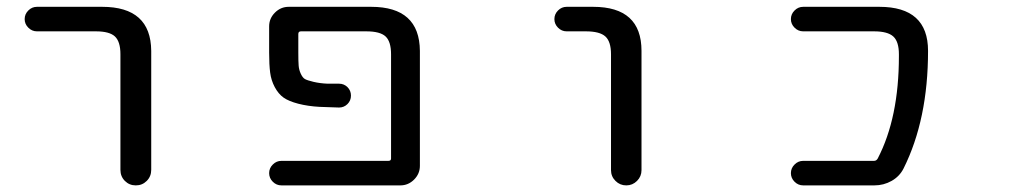

<svg xmlns="http://www.w3.org/2000/svg" viewBox="-20 -567 3040 566"><path d="M88.9 -474.6Q74.2 -474.6 63.5 -485.4Q52.7 -496.1 52.7 -510.7Q52.7 -525.4 63.5 -536.1Q74.2 -546.9 88.9 -546.9H281.2Q424.8 -546.9 425.8 -417V-66.4Q425.8 -46.9 412.6 -33.7Q399.4 -20.5 380.4 -20.5Q361.3 -20.5 348.1 -33.7Q335 -46.9 335 -66.4V-407.2Q335 -444.3 318.8 -459.5Q302.7 -474.6 262.7 -474.6Z M1074.2 -546.9Q1216.8 -546.9 1217.8 -417V-78.1Q1217.8 -54.7 1200.7 -37.6Q1183.6 -20.5 1160.2 -20.5H809.6Q794.9 -20.5 784.2 -31.2Q773.4 -42 773.4 -56.6Q773.4 -71.3 784.2 -82Q794.9 -92.8 809.6 -92.8H1125Q1132.8 -92.8 1132.8 -99.6V-407.2Q1132.8 -444.3 1116.7 -459.5Q1100.6 -474.6 1059.6 -474.6H867.2Q859.4 -474.6 859.4 -466.8V-412.1Q859.4 -385.7 860.4 -373.5Q861.3 -361.3 866.7 -349.6Q872.1 -337.9 878.9 -334Q885.7 -330.1 904.3 -325.7Q922.9 -321.3 945.3 -320.3Q958 -320.3 979.5 -320.3Q994.1 -320.3 1004.4 -310.1Q1014.6 -299.8 1014.6 -285.2Q1014.6 -270.5 1004.4 -260.3Q994.1 -250 979.5 -250Q945.3 -251 921.9 -252Q887.7 -253.9 859.4 -261.2Q831.1 -268.6 815.9 -279.3Q800.8 -290 790 -310.1Q779.3 -330.1 776.4 -353Q773.4 -376 773.4 -412.1V-489.3Q773.4 -512.7 790.5 -529.8Q807.6 -546.9 831.1 -546.9Z M1650.4 -474.6Q1635.7 -474.6 1625 -485.4Q1614.3 -496.1 1614.3 -510.7Q1614.3 -525.4 1625 -536.1Q1635.7 -546.9 1650.4 -546.9H1728.5Q1871.1 -546.9 1871.1 -417V-65.4Q1871.1 -46.9 1857.9 -33.7Q1844.7 -20.5 1826.2 -20.5Q1807.6 -20.5 1794.4 -33.7Q1781.2 -46.9 1781.2 -65.4V-407.2Q1781.2 -444.3 1764.6 -459.5Q1748 -474.6 1707 -474.6Z M2572.3 -546.9Q2715.8 -546.9 2715.8 -417Q2715.8 -214.8 2643.6 -70.3Q2631.8 -46.9 2608.4 -33.7Q2585 -20.5 2557.6 -20.5H2347.7Q2333 -20.5 2322.3 -31.2Q2311.5 -42 2311.5 -56.6Q2311.5 -71.3 2322.3 -82Q2333 -92.8 2347.7 -92.8H2556.6Q2563.5 -92.8 2567.4 -99.6Q2629.9 -219.7 2629.9 -401.4Q2629.9 -404.3 2629.9 -407.2Q2629.9 -444.3 2613.3 -459.5Q2596.7 -474.6 2556.6 -474.6H2347.7Q2333 -474.6 2322.3 -485.4Q2311.5 -496.1 2311.5 -510.7Q2311.5 -525.4 2322.3 -536.1Q2333 -546.9 2347.7 -546.9Z"/></svg>

Font: Rounded Mgen+ 1m regular
Style: Regular
Weight: 400
Designer: [Source Han Sans]
Ryoko NISHIZUKA  (kana & ideographs); Paul D. Hunt (Latin, Greek & Cyrillic); Wenlong ZHANG  (bopomofo
Version: Version 1.059.20150602